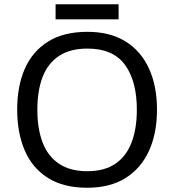

<svg xmlns="http://www.w3.org/2000/svg" viewBox="-20 -875 821 905"><path d="M720 -358Q720 -247 682.5 -164.5Q645 -82 572 -36Q499 10 391 10Q280 10 206.5 -36Q133 -82 97 -165Q61 -248 61 -359Q61 -469 97 -551Q133 -633 206.5 -679Q280 -725 392 -725Q499 -725 572 -679.5Q645 -634 682.5 -551.5Q720 -469 720 -358ZM156 -358Q156 -268 181 -203Q206 -138 258.5 -103Q311 -68 391 -68Q472 -68 523.5 -103Q575 -138 600 -203Q625 -268 625 -358Q625 -493 569 -569.5Q513 -646 392 -646Q311 -646 258.5 -611.5Q206 -577 181 -512.5Q156 -448 156 -358ZM539 -855V-784H242V-855Z"/></svg>

Font: Noto Sans Cham
Style: Regular
Weight: 400
Designer: Monotype Design Team
Foundry: Monotype Imaging Inc.
Version: Version 2.002